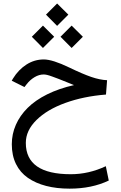

<svg xmlns="http://www.w3.org/2000/svg" viewBox="-20 -761 698 1111"><path d="M246.1 -676.3 310.5 -740.7 375.5 -676.3 310.5 -611.3ZM330.1 -548.3 394.5 -612.8 459.5 -548.3 394.5 -483.4ZM164.1 -548.3 228.5 -612.8 293.5 -548.3 228.5 -483.4ZM408.2 -268.6Q391.1 -275.4 363.8 -286.6Q330.1 -300.3 317.1 -305.2Q304.2 -310.1 283.7 -317.6Q263.2 -325.2 252.2 -327.6Q241.2 -330.1 232.9 -330.1Q206.1 -330.1 179.9 -314.5Q153.8 -298.8 134.8 -274.4L121.6 -257.3L47.9 -293.9L55.2 -306.6Q86.9 -357.9 133.1 -387.5Q179.2 -417 233.4 -417Q284.2 -417 381.3 -370.1Q458 -333 507.8 -315.9Q557.6 -298.8 599.6 -296.9L593.3 -213.9Q463.4 -203.6 358.2 -165.5Q252.9 -127.4 191.2 -66.7Q129.4 -5.9 129.4 65.9Q129.4 247.1 389.6 247.1Q493.7 247.1 592.3 200.7L609.4 283.7Q511.2 330.6 382.8 330.6Q307.6 330.6 247.1 314.9Q186.5 299.3 141.6 268.3Q96.7 237.3 72.5 188Q48.3 138.7 48.3 73.7Q48.3 14.6 71.8 -38.8Q95.2 -92.3 139.9 -136.7Q184.6 -181.2 252.9 -215.1Q321.3 -249 408.2 -268.6Z"/></svg>

Font: Vazir WOL
Style: WOL
Weight: 400
Foundry: Based on Dejavu fonts, by Saber Rastikerdar
Version: Version 26.0.0